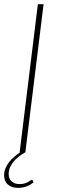

<svg xmlns="http://www.w3.org/2000/svg" viewBox="-24 -723 282 910"><path d="M93.5 0Q83 6 69.5 15.8Q56 25.5 44.5 38.2Q33 51 25 67Q17 83 17 101.5Q17 124 31.2 136.8Q45.5 149.5 68 149.5Q82 149.5 92 146.5Q102 143.5 109 139.8Q116 136 120.2 132.8Q124.5 129.5 127 129.5Q129 129.5 131 132.5L135 141Q121 153.5 101.5 160.5Q82 167.5 62 167.5Q32 167.5 13.8 152Q-4.5 136.5 -4.5 107.5Q-4.5 89.5 2.2 73.8Q9 58 19.8 44.5Q30.5 31 43.8 19.8Q57 8.5 70 0H69L155.5 -703H182.5L96 0Z"/></svg>

Font: Lato ExtraLight
Style: Italic
Weight: 275
Italic angle: -7°
Designer: Lukasz Dziedzic with Adam Twardoch and Botio Nikoltchev
Foundry: tyPoland Lukasz Dziedzic
Version: Version 2.015; 2015-08-06; http://www.latofonts.com/